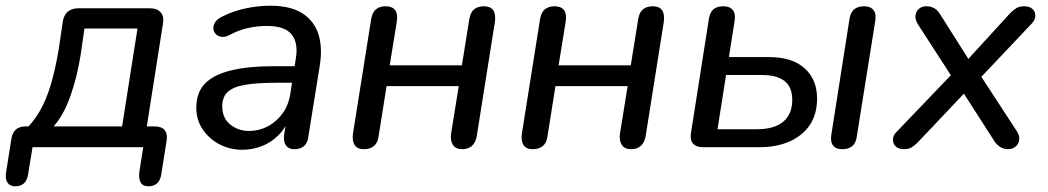

<svg xmlns="http://www.w3.org/2000/svg" viewBox="-48 -516 3674 673"><path d="M5 137Q-13 137 -21.5 124.5Q-30 112 -27 90L-8 -30Q-1 -73 42 -73H79L34 -55Q67 -85 90.5 -125Q114 -165 130 -219Q146 -273 158 -344L172 -440Q176 -464 190 -475.5Q204 -487 227 -487H477Q503 -487 515.5 -472.5Q528 -458 523 -432L463 -50L443 -73H494Q518 -73 529 -60Q540 -47 536 -23L517 97Q510 137 472 137Q453 137 445.5 124.5Q438 112 440 90L454 0H66L50 98Q43 137 5 137ZM140 -73H380L434 -416H248L235 -326Q223 -248 199 -180Q175 -112 140 -73Z M801 9Q758 9 721.5 -10Q685 -29 662.5 -62.5Q640 -96 640 -138Q640 -190 669 -221.5Q698 -253 759 -268.5Q820 -284 915 -284H996L987 -226H925Q852 -226 810 -218.5Q768 -211 749.5 -193Q731 -175 731 -144Q731 -102 759 -79.5Q787 -57 825 -57Q860 -57 890.5 -73Q921 -89 942.5 -118.5Q964 -148 970 -190L989 -311Q998 -366 974 -395.5Q950 -425 888 -425Q853 -425 820 -417.5Q787 -410 754 -392Q740 -385 728 -387Q716 -389 708.5 -396.5Q701 -404 700 -415Q699 -426 705.5 -437Q712 -448 729 -457Q768 -477 812.5 -486.5Q857 -496 899 -496Q970 -496 1011.5 -469.5Q1053 -443 1068 -396.5Q1083 -350 1073 -287L1033 -38Q1031 -16 1018 -4.5Q1005 7 984 7Q964 7 954.5 -6Q945 -19 948 -44L960 -121L968 -109Q955 -69 928.5 -42.5Q902 -16 869 -3.5Q836 9 801 9Z M1227 7Q1205 7 1195.5 -7Q1186 -21 1189 -46L1253 -449Q1257 -473 1270 -483.5Q1283 -494 1304 -494Q1327 -494 1337 -480.5Q1347 -467 1343 -441L1318 -287H1571L1597 -449Q1601 -473 1614 -483.5Q1627 -494 1648 -494Q1671 -494 1680.5 -480.5Q1690 -467 1687 -441L1623 -38Q1619 -16 1606 -4.5Q1593 7 1572 7Q1550 7 1540 -7.5Q1530 -22 1533 -47L1560 -214H1307L1279 -38Q1276 -15 1262.5 -4Q1249 7 1227 7Z M1819 7Q1797 7 1787.5 -7Q1778 -21 1781 -46L1845 -449Q1849 -473 1862 -483.5Q1875 -494 1896 -494Q1919 -494 1929 -480.5Q1939 -467 1935 -441L1910 -287H2163L2189 -449Q2193 -473 2206 -483.5Q2219 -494 2240 -494Q2263 -494 2272.5 -480.5Q2282 -467 2279 -441L2215 -38Q2211 -16 2198 -4.5Q2185 7 2164 7Q2142 7 2132 -7.5Q2122 -22 2125 -47L2152 -214H1899L1871 -38Q1868 -15 1854.5 -4Q1841 7 1819 7Z M2417 0Q2392 0 2381 -13Q2370 -26 2374 -50L2437 -451Q2441 -474 2453.5 -484Q2466 -494 2487 -494Q2510 -494 2520.5 -481Q2531 -468 2527 -443L2507 -316H2647Q2729 -316 2772.5 -276.5Q2816 -237 2816 -171Q2816 -116 2791 -78.5Q2766 -41 2720.5 -20.5Q2675 0 2613 0ZM2467 -63H2605Q2666 -63 2697.5 -89.5Q2729 -116 2729 -166Q2729 -211 2702 -232Q2675 -253 2625 -253H2497ZM2904 7Q2882 7 2872 -6Q2862 -19 2866 -44L2930 -452Q2934 -474 2947 -484Q2960 -494 2981 -494Q3003 -494 3013.5 -481Q3024 -468 3020 -443L2955 -36Q2949 7 2904 7Z M3121 7Q3102 7 3092 -2.5Q3082 -12 3082 -26.5Q3082 -41 3094 -53L3302 -270L3300 -229L3170 -430Q3159 -448 3161 -462.5Q3163 -477 3173.5 -485.5Q3184 -494 3199 -494Q3215 -494 3227 -487Q3239 -480 3248 -465L3356 -294H3332L3493 -470Q3505 -482 3515.5 -488Q3526 -494 3542 -494Q3561 -494 3571 -484.5Q3581 -475 3581 -461Q3581 -447 3569 -434L3377 -231L3376 -271L3515 -58Q3527 -40 3524.5 -25Q3522 -10 3511 -1.5Q3500 7 3485 7Q3471 7 3458.5 -0.5Q3446 -8 3437 -22L3319 -206L3347 -205L3169 -17Q3157 -5 3146.5 1Q3136 7 3121 7Z"/></svg>

Font: Nunito Medium
Style: Italic
Weight: 500
Designer: Vernon Adams
Foundry: Vernon Adams
Version: Version 3.601